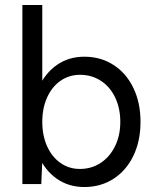

<svg xmlns="http://www.w3.org/2000/svg" viewBox="-20 -740 626 772"><path d="M70 -720H150V-93L146 0H70ZM108.7 -250Q108.7 -327.2 134.9 -386.5Q161.2 -445.8 208.8 -478.9Q256.3 -512 319 -512Q385 -512 436.3 -478.9Q487.7 -445.8 516.3 -386.4Q545 -327 545 -250Q545 -173 516.3 -113.6Q487.7 -54.2 436.3 -21.1Q385 12 319 12Q256.3 12 208.8 -21.1Q161.2 -54.2 134.9 -113.5Q108.7 -172.8 108.7 -250ZM463.7 -250Q463.7 -304.7 443.1 -347.8Q422.6 -391 385.6 -415.1Q348.6 -439.2 302 -439.2Q257.8 -439.2 223.2 -415.1Q188.7 -391 169.3 -347.8Q150 -304.7 150 -250Q150 -195.4 169.3 -152.2Q188.7 -108.9 223.2 -84.8Q257.7 -60.7 301 -60.7Q347.6 -60.7 384.5 -84.8Q421.5 -109 442.6 -152.2Q463.7 -195.3 463.7 -250Z"/></svg>

Font: Oak Sans Light
Style: Regular
Weight: 400
Designer: Erik Kennedy, Walven
Foundry: Erik Kennedy, Walven
Version: Version 1.100;Glyphs 3.1.2 (3151)